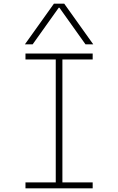

<svg xmlns="http://www.w3.org/2000/svg" viewBox="-20 -1020 640 1040"><path d="M118 0V-32H282V-698H118V-730H482V-698H318V-32H482V0ZM115 -780 272 -1000H328L485 -780H443L302 -978H298L157 -780Z"/></svg>

Font: M PLUS Code Latin Expanded ExtraLight
Style: Regular
Weight: 250
Width: 7
Designer: Coji Morishita
Foundry: UNDERFOREST DESIGN
Version: Version 1.002; ttfautohint (v1.8.3)